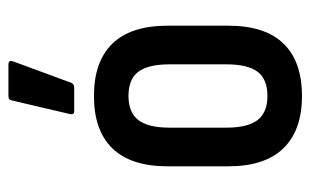

<svg xmlns="http://www.w3.org/2000/svg" viewBox="-164 -582 754 467"><g transform="rotate(-90 213.5 -349.0)"><path d="M213 8Q130 8 86 -37Q42 -82 42 -171V-319Q42 -408 85.5 -453Q129 -498 213 -498Q297 -498 340.5 -453Q384 -408 384 -319V-171Q384 -82 340.5 -37Q297 8 213 8ZM213 -76Q254 -76 272 -100Q290 -124 290 -176V-314Q290 -366 272 -390Q254 -414 213 -414Q173 -414 154.5 -390Q136 -366 136 -314V-176Q136 -124 154.5 -100Q173 -76 213 -76ZM176 -546Q167 -546 169 -556L202 -697Q203 -702 205.5 -704Q208 -706 214 -706H290Q301 -706 297 -694L245 -553Q242 -546 233 -546Z"/></g></svg>

Font: Sofia Sans Condensed SemiBold
Style: Regular
Weight: 600
Designer: Botio Nikoltchev, Ani Petrova
Foundry: lettersoup
Version: Version 4.101